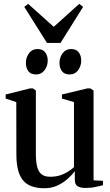

<svg xmlns="http://www.w3.org/2000/svg" viewBox="-20 -990 586 1020"><path d="M434 8.5Q407.5 8.5 392.5 -0.5Q377.5 -9.5 377.5 -35V-80.5Q361.5 -59.5 337.8 -38.5Q314 -17.5 283.5 -3.8Q253 10 216.5 10Q136.5 10 101.8 -32.5Q67 -75 67 -170L66.5 -447.5L10 -466.5V-488L140 -520.5H155L170.5 -509V-173.5Q170.5 -133.5 176.8 -106.2Q183 -79 199.8 -65Q216.5 -51 247.5 -51Q276 -51 299.2 -58.5Q322.5 -66 341 -77.8Q359.5 -89.5 373 -102V-447.5L309 -466.5V-488L444.5 -520.5H460L477 -509V-32L527 -29.5V-6Q510 -2 487 3.2Q464 8.5 434 8.5ZM171 -594.5Q143.5 -594.5 130.5 -612Q117.5 -629.5 117.5 -655.5Q117.5 -685 134.2 -707.2Q151 -729.5 178.5 -729.5H179.5Q207 -729.5 220.2 -711.8Q233.5 -694 233.5 -668Q233.5 -639.5 216.8 -617Q200 -594.5 172 -594.5ZM349.5 -594.5Q322 -594.5 309 -612Q296 -629.5 296 -655.5Q296 -685 312.8 -707.2Q329.5 -729.5 357 -729.5H358Q385.5 -729.5 398.5 -711.8Q411.5 -694 411.5 -668Q411.5 -639.5 395 -617Q378.5 -594.5 350.5 -594.5ZM229.5 -762 109 -953.5 129.5 -969.5 265.5 -847.5 401 -969.5 421.5 -953.5 301.5 -762Z"/></svg>

Font: Merriweather 120pt Medium
Style: Regular
Weight: 500
Version: Version 2.100